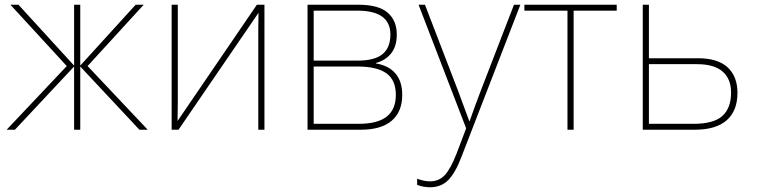

<svg xmlns="http://www.w3.org/2000/svg" viewBox="-20 -548 3198 811"><path d="M350 -269 604 0H569L319 -267V0H293V-267L43 0H8L262 -269L24 -528H58L293 -271V-528H319V-271L553 -528H587Z M731 -114Q731 -68 730 -37L1065 -528H1097V0H1071V-426Q1071 -465 1072 -494L734 0H705V-528H731Z M1568 -282V-280Q1622 -271 1650.5 -237.5Q1679 -204 1679 -147Q1679 -76 1634.5 -38Q1590 0 1503 0H1279V-528H1494Q1579 -528 1617.5 -494.5Q1656 -461 1656 -402Q1656 -353 1632.5 -323Q1609 -293 1568 -282ZM1490 -503H1305V-292H1491Q1563 -292 1596 -319.5Q1629 -347 1629 -402Q1629 -503 1490 -503ZM1491 -267H1305V-25H1495Q1575 -25 1613.5 -55.5Q1652 -86 1652 -147Q1652 -210 1612 -238.5Q1572 -267 1491 -267Z M1775 -528 1912 -172 1962 -37H1964Q1984 -95 2012 -168L2151 -528H2178L1929 115Q1903 183 1873 213Q1843 243 1796 243Q1769 243 1742 233V207Q1772 218 1796 218Q1834 218 1858.5 192Q1883 166 1908 102L1949 -6L1748 -528Z M2403 -503V0H2377V-503H2195V-528H2585V-503Z M2928 -302Q3012 -302 3053.5 -263.5Q3095 -225 3095 -156Q3095 -80 3049.5 -40Q3004 0 2914 0H2695V-528H2721V-302ZM2924 -277H2721V-25H2910Q2994 -25 3031 -58Q3068 -91 3068 -157Q3068 -215 3032 -246Q2996 -277 2924 -277Z"/></svg>

Font: Noto Sans UI Thin
Style: Regular
Weight: 250
Designer: Monotype Design Team
Foundry: Monotype Imaging Inc.
Version: Version 1.001